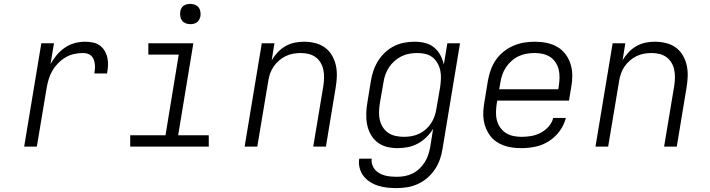

<svg xmlns="http://www.w3.org/2000/svg" viewBox="-20 -752 3640 985"><path d="M104 0 192 -530H257L239 -422Q252 -447 270.5 -469Q289 -491 312 -507Q335 -523 362 -530.5Q389 -538 416 -538Q436 -538 456 -534Q476 -530 491.5 -519Q507 -508 517 -491Q527 -474 531 -455Q535 -436 534 -415.5Q533 -395 529 -375H464Q466 -387 467 -399Q468 -411 466.5 -423Q465 -435 461 -446Q457 -457 449 -465Q441 -473 429.5 -476.5Q418 -480 406 -480Q383 -480 360 -475Q337 -470 316 -457.5Q295 -445 277.5 -427Q260 -409 248 -388Q236 -367 229.5 -344.5Q223 -322 219 -299L169 0Z M648 0V-58H829L897 -472H741V-530H972L894 -58H1051V0ZM956 -628Q944 -628 932.5 -632.5Q921 -637 914 -646Q907 -655 905 -667.5Q903 -680 905 -693Q906 -701 910.5 -709.5Q915 -718 922.5 -723Q930 -728 939 -730Q948 -732 956 -732Q969 -732 980.5 -727.5Q992 -723 999 -714Q1006 -705 1008 -692.5Q1010 -680 1008 -667Q1006 -659 1001.5 -650.5Q997 -642 989.5 -637Q982 -632 973.5 -630Q965 -628 956 -628Z M1235 0 1323 -530H1388L1374 -443Q1387 -465 1405 -484Q1423 -503 1445 -515.5Q1467 -528 1491.5 -533Q1516 -538 1540 -538Q1569 -538 1597 -531Q1625 -524 1647 -508Q1669 -492 1683 -468Q1697 -444 1703 -417Q1709 -390 1708 -360.5Q1707 -331 1702 -302L1652 0H1587L1639 -312Q1642 -332 1642.5 -353Q1643 -374 1639 -393.5Q1635 -413 1625 -430Q1615 -447 1599.5 -458.5Q1584 -470 1564 -475Q1544 -480 1523 -480Q1523 -480 1523 -480Q1523 -480 1523 -480Q1503 -480 1483.5 -476.5Q1464 -473 1445.5 -464Q1427 -455 1411 -441Q1395 -427 1383.5 -410Q1372 -393 1365.5 -374Q1359 -355 1356 -335L1300 0Z M2015 213Q1991 213 1967 210.5Q1943 208 1920.5 201Q1898 194 1878.5 181.5Q1859 169 1845 151Q1831 133 1825 109.5Q1819 86 1823 62H1887Q1885 78 1889.5 92.5Q1894 107 1903.5 118Q1913 129 1926 136.5Q1939 144 1953.5 148Q1968 152 1984 153.5Q2000 155 2015 155Q2035 155 2055.5 151.5Q2076 148 2095.5 138.5Q2115 129 2131 114Q2147 99 2158.5 81Q2170 63 2176.5 43.5Q2183 24 2187 3L2202 -91Q2188 -68 2167.5 -48Q2147 -28 2122.5 -15Q2098 -2 2071.5 3Q2045 8 2019 8Q1990 8 1963 1Q1936 -6 1915 -23Q1894 -40 1881 -64Q1868 -88 1863 -115Q1858 -142 1859 -170.5Q1860 -199 1865 -228L1883 -338Q1887 -364 1896 -390Q1905 -416 1920 -440Q1935 -464 1956 -483.5Q1977 -503 2002 -515.5Q2027 -528 2054 -533Q2081 -538 2107 -538Q2135 -538 2161 -531.5Q2187 -525 2207 -508.5Q2227 -492 2239 -469.5Q2251 -447 2257 -421L2275 -530H2340L2250 13Q2246 40 2236.5 66.5Q2227 93 2211 117Q2195 141 2172.5 160.5Q2150 180 2123.5 192Q2097 204 2069.5 208.5Q2042 213 2015 213ZM2052 -50Q2052 -50 2052 -50Q2052 -50 2052 -50Q2072 -50 2091.5 -53.5Q2111 -57 2129.5 -65.5Q2148 -74 2164 -88Q2180 -102 2191.5 -119.5Q2203 -137 2209.5 -156Q2216 -175 2219 -195L2238 -305Q2241 -326 2242 -347.5Q2243 -369 2239 -389Q2235 -409 2225 -427Q2215 -445 2199.5 -457.5Q2184 -470 2163.5 -475Q2143 -480 2122 -480Q2101 -480 2080.5 -476.5Q2060 -473 2040.5 -463.5Q2021 -454 2004.5 -439.5Q1988 -425 1976 -407Q1964 -389 1957 -369Q1950 -349 1947 -328L1928 -218Q1925 -197 1924.5 -175.5Q1924 -154 1929 -134.5Q1934 -115 1945 -98Q1956 -81 1972.5 -70Q1989 -59 2010 -54.5Q2031 -50 2052 -50Z M2655 8Q2632 8 2609 5Q2586 2 2565 -5.5Q2544 -13 2526 -25.5Q2508 -38 2495 -55Q2482 -72 2473.5 -92.5Q2465 -113 2461.5 -135.5Q2458 -158 2459.5 -181.5Q2461 -205 2465 -228L2483 -338Q2488 -366 2497.5 -393Q2507 -420 2523.5 -444Q2540 -468 2563.5 -487Q2587 -506 2614 -517.5Q2641 -529 2669 -533.5Q2697 -538 2724 -538Q2755 -538 2784.5 -532Q2814 -526 2839 -511.5Q2864 -497 2881.5 -473.5Q2899 -450 2907.5 -422Q2916 -394 2916 -363.5Q2916 -333 2910 -302L2899 -236H2531L2528 -218Q2525 -197 2524.5 -175.5Q2524 -154 2529.5 -134Q2535 -114 2546.5 -97.5Q2558 -81 2575 -70Q2592 -59 2612.5 -54.5Q2633 -50 2655 -50Q2679 -50 2704 -54Q2729 -58 2752.5 -70Q2776 -82 2794 -102Q2812 -122 2818 -147H2883Q2874 -111 2851 -79.5Q2828 -48 2795.5 -27.5Q2763 -7 2727 0.5Q2691 8 2655 8ZM2541 -294H2844L2847 -312Q2850 -333 2850.5 -354.5Q2851 -376 2846 -395.5Q2841 -415 2830 -432Q2819 -449 2802 -460Q2785 -471 2764.5 -475.5Q2744 -480 2723 -480Q2702 -480 2681.5 -476.5Q2661 -473 2641.5 -464Q2622 -455 2605 -440Q2588 -425 2576 -407Q2564 -389 2557 -369Q2550 -349 2547 -328Z M3035 0 3123 -530H3188L3174 -443Q3187 -465 3205 -484Q3223 -503 3245 -515.5Q3267 -528 3291.5 -533Q3316 -538 3340 -538Q3369 -538 3397 -531Q3425 -524 3447 -508Q3469 -492 3483 -468Q3497 -444 3503 -417Q3509 -390 3508 -360.5Q3507 -331 3502 -302L3452 0H3387L3439 -312Q3442 -332 3442.5 -353Q3443 -374 3439 -393.5Q3435 -413 3425 -430Q3415 -447 3399.5 -458.5Q3384 -470 3364 -475Q3344 -480 3323 -480Q3323 -480 3323 -480Q3323 -480 3323 -480Q3303 -480 3283.5 -476.5Q3264 -473 3245.5 -464Q3227 -455 3211 -441Q3195 -427 3183.5 -410Q3172 -393 3165.5 -374Q3159 -355 3156 -335L3100 0Z"/></svg>

Font: Iosevka Curly LtExObl
Style: Regular
Weight: 300
Width: 7
Italic angle: -9°
Monospace: yes
Designer: Belleve Invis
Foundry: Belleve Invis
Version: Version 11.1.0; ttfautohint (v1.8.3)